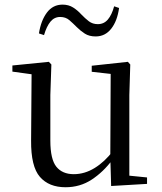

<svg xmlns="http://www.w3.org/2000/svg" viewBox="-20 -788 693 823"><path d="M260.9 14.6Q189.8 14.6 151.1 -29.8Q112.3 -74.2 113.3 -185.8L115.5 -483.7L137.7 -466.6L33.1 -481V-507.3L189.5 -523L200.2 -511.5L195.8 -380.4V-185.1Q195.8 -105.3 221.6 -73.3Q247.4 -41.4 296.3 -41.4Q342.8 -41.4 386.1 -68.1Q429.4 -94.9 464.9 -141.8L488.1 -103H461.7Q423.1 -51 373.2 -18.2Q323.3 14.6 260.9 14.6ZM456.4 9.3 452.8 -114.1V-115.5L454.4 -471.2L373.2 -480.3V-506.2L528.2 -523L538.4 -511.5L534.4 -380.4V-35L610.3 -27.4V0.2ZM146.9 -644.7Q155.5 -699.9 181.1 -734.1Q206.7 -768.2 248.1 -768.2Q274.1 -768.2 293.6 -755.8Q313.1 -743.3 327.6 -727.1Q345 -709 360.9 -696.8Q376.9 -684.5 399.3 -684.5Q425.5 -684.5 442.4 -704.4Q459.3 -724.3 469.3 -761L490.4 -753.8Q482.8 -698.2 456.8 -665Q430.8 -631.8 390.1 -631.8Q362.4 -631.8 343.7 -643.8Q325.1 -655.8 309.7 -671.2Q293.1 -687.9 277.3 -701.6Q261.4 -715.3 238 -715.3Q212.8 -715.3 196.3 -695.2Q179.7 -675 168.7 -637.5Z"/></svg>

Font: Noto Serif HK ExtraLight
Style: Regular
Weight: 200
Designer: Ryoko NISHIZUKA 西塚涼子 (kana & ideographs); Frank Grießhammer (Latin, Greek & Cyrillic); Wenlong ZHANG 张文龙 (bopomofo); San
Foundry: Adobe
Version: Version 2.002-H1;hotconv 1.1.0;makeotfexe 2.6.0